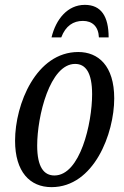

<svg xmlns="http://www.w3.org/2000/svg" viewBox="-20 -760 509 790"><path d="M192 -606H232C250 -654 282 -674 321 -674C359 -674 385 -652 387 -606H427C427 -693 396 -740 329 -740C258 -740 210 -681 192 -606ZM192 10C367 10 450 -211 450 -355C450 -490 384 -546 302 -546C129 -546 42 -332 42 -181C42 -53 103 10 192 10ZM204 -38C161 -38 133 -72 133 -161C133 -282 185 -497 289 -497C332 -497 359 -462 359 -372C359 -253 310 -38 204 -38Z"/></svg>

Font: Noto Serif ExtraCondensed
Style: Italic
Weight: 400
Width: 2
Italic angle: -12°
Designer: Monotype Design Team
Foundry: Monotype Imaging Inc.
Version: Version 2.014